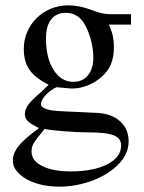

<svg xmlns="http://www.w3.org/2000/svg" viewBox="-20 -480 540 718"><path d="M387 -388Q398 -364 402 -345Q406 -326 406 -304Q406 -266 394.5 -239Q383 -212 358 -191Q335 -171 306.5 -160Q278 -149 250 -149Q240 -149 212 -152Q210 -152 205 -152.5Q200 -153 193 -154Q183 -151 172.5 -143.5Q162 -136 153 -127Q144 -118 138.5 -108Q133 -98 133 -91Q133 -67 211 -64L340 -58Q396 -56 428.5 -27Q461 2 461 49Q461 105 406 150Q367 182 312.5 200Q258 218 201 218Q165 218 133.5 210.5Q102 203 78.5 189.5Q55 176 41.5 158.5Q28 141 28 121Q28 93 50 65.5Q72 38 126 -1Q95 -16 84 -27Q73 -38 73 -54Q73 -69 83.5 -85Q94 -101 119 -123Q124 -127 136 -138Q148 -149 162 -163Q112 -188 90.5 -218.5Q69 -249 69 -297Q69 -331 82 -361Q95 -391 117.5 -413Q140 -435 170.5 -447.5Q201 -460 236 -460Q275 -460 316 -445L338 -437Q353 -432 365.5 -429.5Q378 -427 393 -427H470V-388ZM147 2Q131 21 121.5 33.5Q112 46 106.5 55Q101 64 99.5 71.5Q98 79 98 88Q98 121 138 141Q178 161 244 161Q329 161 381 134.5Q433 108 433 64Q433 37 405.5 26Q378 15 309 15Q291 15 268 14Q245 13 222 11Q199 9 179 7Q159 5 147 2ZM152 -335Q152 -263 180.5 -218.5Q209 -174 254 -174Q289 -174 309 -198.5Q329 -223 329 -265Q329 -294 321 -326.5Q313 -359 299 -385Q274 -432 226 -432Q191 -432 171.5 -407.5Q152 -383 152 -338Z"/></svg>

Font: Klingon pIqaD vaHbo'
Style: Regular
Weight: 400
Width: 0
Designer: Mike Neff (qa'vaj)
Foundry: Mike Neff and Michael Everson
Version: Version 2.003